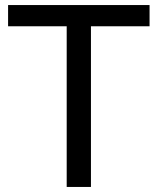

<svg xmlns="http://www.w3.org/2000/svg" viewBox="-20 -740 624 760"><path d="M12 -720H572V-636H340V0H244V-636H12Z"/></svg>

Font: Kufam
Style: Regular
Weight: 400
Designer: Wael Morcos, Artur Schmal
Foundry: Original Type
Version: Version 1.301; ttfautohint (v1.8.3)